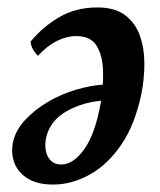

<svg xmlns="http://www.w3.org/2000/svg" viewBox="-20 -487 429 516"><path d="M242 -467Q289 -467 316.5 -446Q344 -425 356 -391Q368 -357 368 -316Q368 -275 360 -235Q343 -153 306.5 -99Q270 -45 221.5 -18Q173 9 123 9Q80 9 54 -7.5Q28 -24 18.5 -50Q9 -76 15 -105Q22 -137 47.5 -164.5Q73 -192 108.5 -213Q144 -234 184.5 -246Q225 -258 263 -260L260 -217Q202 -213 158 -187.5Q114 -162 104 -117Q98 -86 109 -65.5Q120 -45 145 -45Q177 -45 206.5 -86Q236 -127 251 -212Q258 -254 257 -295.5Q256 -337 240 -363.5Q224 -390 185 -390Q159 -390 133 -377Q107 -364 82 -337Q74 -345 69 -353.5Q64 -362 62 -375Q95 -415 139.5 -441Q184 -467 242 -467Z"/></svg>

Font: Vollkorn Medium
Style: Italic
Weight: 500
Italic angle: -11°
Designer: Friedrich Althausen
Foundry: Friedrich Althausen
Version: Version 5.000